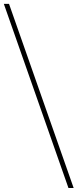

<svg xmlns="http://www.w3.org/2000/svg" viewBox="-53 -882 399 987"><path d="M-33.3 -862.2H-6.7L325.6 84.4H298.9Z"/></svg>

Font: Paperlogy 1 Thin
Style: Regular
Weight: 250
Designer: redesigned by Lee Juim, glyphs from Gmarket Sans & Montserrat
Foundry: PT&
Version: Version 1.001